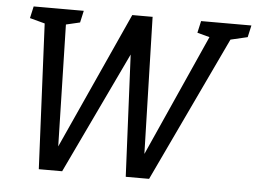

<svg xmlns="http://www.w3.org/2000/svg" viewBox="-49 -729 1059 792"><g transform="rotate(5 480.5 -333.5)"><path d="M210.5 -100.7 467.5 -667H552.5L235.5 0H138.8L107.5 -667H196.7ZM567.2 -100.7 820.8 -667H910.8L595.5 0H498.8L467.5 -667H551.7ZM59.2 -667H139.2L128.7 -596.2L48.2 -617.8ZM752.5 -667H832.5L822 -596.2L741.5 -617.8ZM851.3 -594.7 880.8 -667H960.8L949.8 -617.8ZM157.2 -594.7 186.7 -667H266.7L255.7 -617.8Z"/></g></svg>

Font: Epunda Slab Light
Style: Italic
Weight: 300
Italic angle: -12°
Designer: Simon Atzbach
Foundry: typofactur
Version: Version 1.102